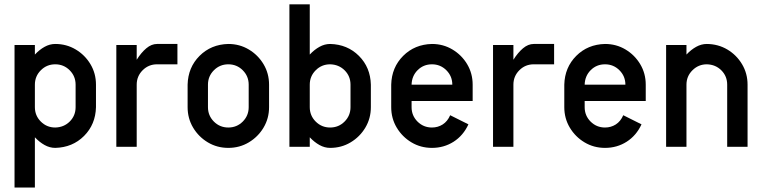

<svg xmlns="http://www.w3.org/2000/svg" viewBox="-20 -676 3509 884"><path d="M328.1 -182.6V-286.1Q328.1 -325.2 300.8 -352.5Q273.4 -379.9 234.4 -379.9Q195.3 -379.9 168 -352.5Q140.6 -325.2 140.6 -286.1V-182.6Q140.6 -143.6 168 -116.2Q195.3 -88.9 234.4 -88.9Q274.4 -89.8 301.3 -116.7Q328.1 -143.6 328.1 -182.6ZM421.9 -182.6Q419.9 -103 366.9 -50Q314 2.9 234.4 4.9Q209 4.9 185.3 -8.3Q161.6 -21.5 140.6 -43.9V187.5H46.9V-468.8H140.6V-424.8Q161.6 -447.3 185.3 -460.4Q209 -473.6 234.4 -473.6Q286.1 -473.6 328.6 -448.2Q371.1 -422.9 396.5 -380.4Q421.9 -337.9 421.9 -286.1Z M703.1 -473.6H796.9V-379.9H703.1Q664.1 -379.9 636.7 -352.5Q609.4 -325.2 609.4 -286.1V0H515.6V-468.8H609.4V-400.9Q629.9 -433.6 653.6 -453.6Q677.2 -473.6 703.1 -473.6Z M1125 -286.1Q1125 -325.2 1097.7 -352.5Q1070.3 -379.9 1031.2 -379.9Q992.2 -379.9 964.8 -352.5Q937.5 -325.2 937.5 -286.1V-182.6Q937.5 -143.6 964.8 -116.2Q992.2 -88.9 1031.2 -88.9Q1070.3 -88.9 1097.7 -116.2Q1125 -143.6 1125 -182.6ZM1218.8 -286.1V-182.6Q1218.8 -130.9 1193.4 -88.4Q1168 -45.9 1125.5 -20.5Q1083 4.9 1031.2 4.9Q979.5 4.9 937 -20.5Q894.5 -45.9 869.1 -88.4Q843.8 -130.9 843.8 -182.6V-286.1Q845.7 -365.7 898.7 -418.7Q951.7 -471.7 1031.2 -473.6Q1083 -473.6 1125.5 -448.2Q1168 -422.9 1193.4 -380.4Q1218.8 -337.9 1218.8 -286.1Z M1593.8 -286.1Q1593.8 -325.2 1566.9 -352.1Q1540 -378.9 1500 -379.9Q1460.9 -379.9 1433.6 -352.5Q1406.2 -325.2 1406.2 -286.1V-182.6Q1406.2 -143.6 1433.6 -116.2Q1460.9 -88.9 1500 -88.9Q1539.1 -88.9 1566.4 -116.2Q1593.8 -143.6 1593.8 -182.6ZM1687.5 -286.1V-182.6Q1687.5 -130.9 1662.1 -88.4Q1636.7 -45.9 1594.2 -20.5Q1551.8 4.9 1500 4.9Q1474.6 4.9 1450.9 -8.3Q1427.2 -21.5 1406.2 -43.9V0H1312.5V-656.2H1406.2V-424.8Q1427.2 -447.3 1450.9 -460.4Q1474.6 -473.6 1500 -473.6Q1579.6 -471.7 1632.6 -418.7Q1685.5 -365.7 1687.5 -286.1Z M1968.8 -379.9Q1929.7 -379.9 1902.8 -353Q1876 -326.2 1875 -286.1H2062.5Q2062.5 -325.2 2035.2 -352.5Q2007.8 -379.9 1968.8 -379.9ZM2156.2 -210.9H1875V-182.6Q1875 -143.6 1902.3 -116.2Q1929.7 -88.9 1968.8 -88.9Q1996.1 -88.9 2018.3 -103Q2040.5 -117.2 2052.7 -145.5L2136.7 -103.5Q2112.8 -51.8 2068.4 -23.4Q2023.9 4.9 1968.8 4.9Q1917 4.9 1874.5 -20.5Q1832 -45.9 1806.6 -88.4Q1781.2 -130.9 1781.2 -182.6V-286.1Q1783.2 -365.7 1836.2 -418.7Q1889.2 -471.7 1968.8 -473.6Q2020.5 -473.6 2063 -448.2Q2105.5 -422.9 2130.9 -380.4Q2156.2 -337.9 2156.2 -286.1Z M2437.5 -473.6H2531.2V-379.9H2437.5Q2398.4 -379.9 2371.1 -352.5Q2343.8 -325.2 2343.8 -286.1V0H2250V-468.8H2343.8V-400.9Q2364.3 -433.6 2387.9 -453.6Q2411.6 -473.6 2437.5 -473.6Z M2765.6 -379.9Q2726.6 -379.9 2699.7 -353Q2672.9 -326.2 2671.9 -286.1H2859.4Q2859.4 -325.2 2832 -352.5Q2804.7 -379.9 2765.6 -379.9ZM2953.1 -210.9H2671.9V-182.6Q2671.9 -143.6 2699.2 -116.2Q2726.6 -88.9 2765.6 -88.9Q2793 -88.9 2815.2 -103Q2837.4 -117.2 2849.6 -145.5L2933.6 -103.5Q2909.7 -51.8 2865.2 -23.4Q2820.8 4.9 2765.6 4.9Q2713.9 4.9 2671.4 -20.5Q2628.9 -45.9 2603.5 -88.4Q2578.1 -130.9 2578.1 -182.6V-286.1Q2580.1 -365.7 2633.1 -418.7Q2686 -471.7 2765.6 -473.6Q2817.4 -473.6 2859.9 -448.2Q2902.3 -422.9 2927.7 -380.4Q2953.1 -337.9 2953.1 -286.1Z M3234.4 -473.6Q3286.6 -473.1 3328.9 -448Q3371.1 -422.9 3396.5 -380.4Q3421.9 -337.9 3421.9 -286.1V0H3328.1V-286.1Q3328.1 -325.2 3301.3 -352.1Q3274.4 -378.9 3234.4 -379.9Q3195.8 -379.9 3168.2 -352.5Q3140.6 -325.2 3140.6 -286.1V0H3046.9V-468.8H3140.6V-424.8Q3161.6 -447.3 3185.3 -460.4Q3209 -473.6 3234.4 -473.6Z"/></svg>

Font: Lambda
Style: Regular
Weight: 400
Designer: GGBotNet
Version: 0.22